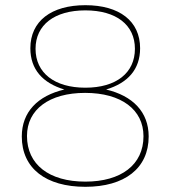

<svg xmlns="http://www.w3.org/2000/svg" viewBox="-20 -720 657 740"><path d="M309 -700C178 -700 97 -639 97 -534C97 -452 145 -400 228 -375C126 -351 64 -289 64 -194C64 -71 157 0 309 0C460 0 553 -71 553 -194C553 -289 491 -351 389 -375C472 -400 520 -452 520 -534C520 -639 440 -700 309 -700ZM309 -680C428 -680 500 -624 500 -532C500 -439 428 -382 309 -382C190 -382 117 -439 117 -532C117 -624 190 -680 309 -680ZM308 -362C448 -362 533 -297 533 -195C533 -85 447 -20 309 -20C169 -20 84 -86 84 -196C84 -298 170 -362 308 -362Z"/></svg>

Font: Montserrat Thin
Style: Regular
Weight: 250
Designer: Julieta Ulanovsky
Foundry: Julieta Ulanovsky
Version: Version 4.000